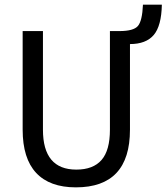

<svg xmlns="http://www.w3.org/2000/svg" viewBox="-20 -788 714 823"><path d="M451.2 -231.9V-654.8H492.2Q552.7 -654.8 571.3 -676.8Q589.8 -698.7 592.8 -768.1H673.8Q671.9 -676.3 638.7 -637.7Q605.5 -599.1 537.1 -599.1V-231.9Q537.1 15.1 305.2 15.1Q192.9 15.1 135 -46.9Q77.1 -108.9 77.1 -231.9V-654.8H164.1V-231.9Q164.1 -61 307.1 -61Q379.4 -61 415.3 -102.3Q451.2 -143.6 451.2 -231.9Z"/></svg>

Font: IntelOne Mono
Style: Regular
Weight: 400
Designer: Fred Shallcrass
Foundry: Frere-Jones Type LLC
Version: Version 1.200;hotconv 1.1.0;makeotfexe 2.6.0;FJTRelease1.2